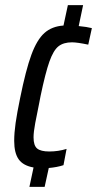

<svg xmlns="http://www.w3.org/2000/svg" viewBox="-20 -716 376 744"><path d="M336 -607 322 -543Q279 -552 259 -552Q226 -552 206.5 -536.5Q187 -521 171.5 -477.5Q156 -434 137 -343Q133 -325 132 -317Q123 -274 116.5 -239Q110 -204 110 -184Q110 -152 124 -140.5Q138 -129 171 -129Q206 -129 238 -139L226 -76Q202 -68 169 -65L153 8H94L110 -67Q70 -74 52.5 -98.5Q35 -123 35 -170Q35 -201 40.5 -239.5Q46 -278 58 -336Q80 -445 101.5 -503.5Q123 -562 152 -588Q181 -614 226 -617L243 -696H302L285 -615Q317 -612 336 -607Z"/></svg>

Font: Saira Ultra Condensed Medium
Style: Italic
Weight: 500
Width: 1
Italic angle: -12°
Designer: Hector Gatti with collaboration of the Omnibus-Type team
Foundry: Omnibus-Type
Version: Version 1.001; ttfautohint (v1.8)